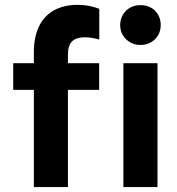

<svg xmlns="http://www.w3.org/2000/svg" viewBox="-20 -761 720 781"><path d="M33.7 -503.9H383.3V-395.5H33.7ZM383.8 -725.1V-600.1Q354 -608.9 325.7 -609.4Q290 -609.4 273.2 -592.8Q256.3 -576.2 256.3 -539.1V0H117.7V-548.3Q117.7 -609.9 138.4 -653.1Q159.2 -696.3 199.2 -718.8Q239.3 -741.2 295.9 -741.2Q343.3 -741.2 383.8 -725.1ZM481.9 -503.9H620.6V0H481.9ZM468.8 -659.2Q468.8 -682.1 479.7 -700.9Q490.7 -719.7 509.5 -730Q528.3 -740.2 551.3 -740.2Q574.7 -740.2 593.8 -730Q612.8 -719.7 623.3 -700.9Q633.8 -682.1 633.8 -659.2Q633.8 -636.2 623.3 -617.9Q612.8 -599.6 593.8 -588.9Q574.7 -578.1 551.3 -578.1Q528.3 -578.1 509.5 -588.9Q490.7 -599.6 479.7 -617.9Q468.8 -636.2 468.8 -659.2Z"/></svg>

Font: Wanted Sans Std Variable
Style: Regular
Weight: 400
Designer: Original Design by Kil Hyung-jin and Kang Hanbin, Wanted Lab, Inc;
Foundry: Wanted Lab, Inc.
Version: Version 1.003;Glyphs 3.2 (3227)